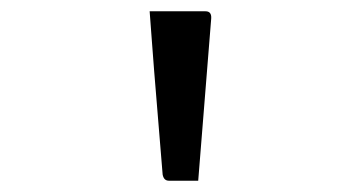

<svg xmlns="http://www.w3.org/2000/svg" viewBox="-20 -770 640 340"><path d="M331 -450H279Q270 -450 268 -461L253 -644Q251 -670 249 -696.5Q247 -723 245 -750H344Q355 -750 354 -737Z"/></svg>

Font: Recursive Mn Lnr St Lt
Style: Regular
Weight: 300
Monospace: yes
Version: Version 1.079;hotconv 1.0.112;makeotfexe 2.5.65598; ttfautoh